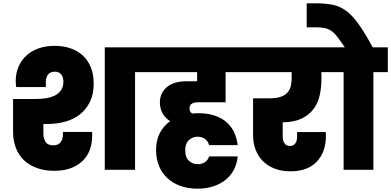

<svg xmlns="http://www.w3.org/2000/svg" viewBox="-20 -1026 2363 1160"><path d="M308 6Q250 6 204 -10.5Q158 -27 125.5 -57.5Q93 -88 76 -132Q59 -176 59 -230V-428H196Q227 -428 257 -432.5Q287 -437 310.5 -448.5Q334 -460 348.5 -480.5Q363 -501 363 -533Q363 -559 350 -576Q337 -593 311 -593Q284 -593 270.5 -576Q257 -559 257 -530V-500H78Q75 -518 75 -536Q75 -583 91.5 -622Q108 -661 138.5 -689.5Q169 -718 212.5 -733.5Q256 -749 311 -749Q363 -749 406.5 -734Q450 -719 481 -690Q512 -661 529 -618.5Q546 -576 546 -521Q546 -457 523.5 -411Q501 -365 463 -335Q425 -305 374 -291Q323 -277 265 -277H242V-220Q242 -192 254.5 -170Q267 -148 303 -148Q331 -148 345.5 -166Q360 -184 360 -212V-229H536Q537 -221 537 -216.5Q537 -212 537 -210Q537 -106 475 -50Q413 6 308 6ZM613 -740H883V-590H796V0H613Z M1416 -81Q1412 -36 1392.5 0.5Q1373 37 1341 62Q1309 87 1266.5 100.5Q1224 114 1173 114Q1117 114 1071 97.5Q1025 81 992 51Q959 21 941 -22.5Q923 -66 923 -120Q923 -179 945.5 -222Q968 -265 1008 -294Q946 -334 946 -407Q946 -464 988 -499.5Q1030 -535 1107 -535H1171V-590H855V-740H1467V-590H1343V-408H1173Q1153 -408 1139 -399.5Q1125 -391 1125 -370Q1125 -350 1141 -340Q1150 -341 1159 -341.5Q1168 -342 1178 -342Q1235 -342 1277.5 -327.5Q1320 -313 1349 -287.5Q1378 -262 1394.5 -226.5Q1411 -191 1416 -149H1243Q1239 -169 1221 -184.5Q1203 -200 1173 -200Q1144 -200 1121.5 -179.5Q1099 -159 1099 -118Q1099 -75 1121.5 -54.5Q1144 -34 1173 -34Q1201 -34 1219.5 -47.5Q1238 -61 1243 -81H1416Z M1439 -740H1996V-590H1922V-551Q1922 -497 1911.5 -450Q1901 -403 1874 -367Q1847 -331 1802 -309.5Q1757 -288 1688 -287V-200Q1688 -177 1698.5 -160.5Q1709 -144 1732 -144Q1753 -144 1764 -159.5Q1775 -175 1775 -198V-228H1948Q1949 -220 1949 -213.5Q1949 -207 1949 -204Q1949 -107 1893.5 -49Q1838 9 1736 9Q1680 9 1637.5 -8Q1595 -25 1566.5 -54.5Q1538 -84 1523.5 -123.5Q1509 -163 1509 -209V-432H1609Q1648 -432 1674 -440.5Q1700 -449 1715 -465Q1730 -481 1736 -502.5Q1742 -524 1742 -551V-590H1439Z M2056 0V-590H1968V-740H2063Q2037 -779 2018.5 -803Q2000 -827 1981.5 -839.5Q1963 -852 1941.5 -856.5Q1920 -861 1888 -861H1833V-1006H1886Q1947 -1006 1990.5 -997Q2034 -988 2071.5 -960.5Q2109 -933 2146.5 -880.5Q2184 -828 2232 -740H2323V-590H2236V0Z"/></svg>

Font: SVN-Poppins ExtraBold
Style: Regular
Weight: 800
Designer: Ninad Kale (Devanagari), Jonny Pinhorn (Latin)
Foundry: Indian Type Foundry
Version: Version 3.002 2017; ttfautohint (v1.8.3)